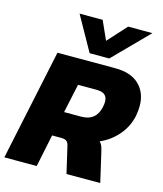

<svg xmlns="http://www.w3.org/2000/svg" viewBox="-139 -983 915 1077"><g transform="rotate(15 318.5 -444.0)"><path d="M300 -688 188 -888H322L371 -779L470 -888H611L414 -688ZM-11 0 125 -644H460Q552 -644 600 -597.5Q648 -551 648 -474Q648 -447 642 -415Q628 -350 585 -300.5Q542 -251 482 -225Q492 -216 497 -203.5Q502 -191 507 -169L546 0H350L314 -155Q310 -173 300 -180.5Q290 -188 269 -188H216L177 0ZM247 -332H346Q432 -332 450 -415Q452 -424 453 -432Q454 -440 454 -447Q454 -473 439 -486.5Q424 -500 388 -500H283Z"/></g></svg>

Font: Kanit
Style: Bold Italic
Weight: 700
Italic angle: -12°
Designer: Katatrad Team
Foundry: CadsonDemak
Version: Version 2.000; ttfautohint (v1.8.3)